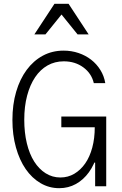

<svg xmlns="http://www.w3.org/2000/svg" viewBox="-20 -975 640 1005"><path d="M301 -309H476Q476 -251 463 -202.5Q450 -154 426 -119.5Q402 -85 369 -65.5Q336 -46 296 -46Q254 -46 219 -68Q184 -90 159 -129.5Q134 -169 120.5 -225Q107 -281 107 -348Q107 -418 122 -474.5Q137 -531 164 -571Q191 -611 229 -632.5Q267 -654 314 -654Q373 -654 416 -622.5Q459 -591 471 -540H531Q525 -577 505.5 -608.5Q486 -640 457 -662.5Q428 -685 391 -697.5Q354 -710 313 -710Q253 -710 204 -683.5Q155 -657 119.5 -609Q84 -561 64.5 -494.5Q45 -428 45 -347Q45 -269 63.5 -203Q82 -137 114.5 -90Q147 -43 192 -16.5Q237 10 290 10Q338 10 377.5 -12Q417 -34 445.5 -73.5Q474 -113 489.5 -168Q505 -223 505 -289L470 -124H478V0H536V-365H301ZM160 -795H218L302 -899L386 -795H444L339 -955H265Z"/></svg>

Font: CommitMonoV143 ExtLt
Style: Regular
Weight: 200
Monospace: yes
Designer: Eigil Nikolajsen
Foundry: Eigil Nikolajsen
Version: Version 1.143